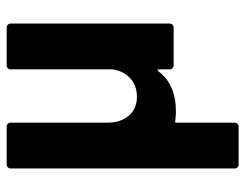

<svg xmlns="http://www.w3.org/2000/svg" viewBox="-102 -452 754 591"><g transform="rotate(-90 275.5 -157.0)"><path d="M369 -514H486Q491 -514 494.5 -510.5Q498 -507 498 -502V-12Q498 -7 494.5 -3.5Q491 0 486 0H369Q364 0 360.5 -3.5Q357 -7 357 -12V-46Q357 -49 355 -49.5Q353 -50 351 -47Q311 7 227 7Q218 7 198 5Q193 3 193 9V188Q193 193 189.5 196.5Q186 200 181 200H64Q59 200 55.5 196.5Q52 193 52 188V-502Q52 -507 55.5 -510.5Q59 -514 64 -514H181Q186 -514 189.5 -510.5Q193 -507 193 -502V-203Q193 -163 214.5 -138Q236 -113 273 -113Q307 -113 329.5 -133.5Q352 -154 357 -188V-502Q357 -507 360.5 -510.5Q364 -514 369 -514Z"/></g></svg>

Font: Amber EN
Style: Bold
Weight: 700
Designer: Jeremy Tribby
Foundry: Tribby Type
Version: Version 1.408 November 24, 2021